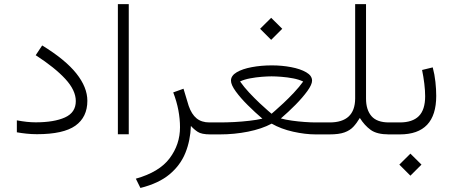

<svg xmlns="http://www.w3.org/2000/svg" viewBox="-20 -658 2218 940"><path d="M62.5 -68.8Q88.4 -64 111.1 -61.5Q133.8 -59.1 154.8 -59.1Q244.6 -59.1 297.9 -83Q351.1 -106.9 351.1 -163.1Q351.1 -215.8 299.8 -271.5Q248.5 -327.1 154.8 -387.7L186.5 -435.5Q299.8 -366.2 353.8 -298.3Q407.7 -230.5 407.7 -164.6Q407.7 -84.5 349.1 -42.7Q290.5 -1 161.1 -1Q134.8 -1 109.6 -3.7Q84.5 -6.3 62.5 -10.3Z M557.1 -637.7H610.4V-0.5H557.1Z M914.6 -41.5Q912.1 29.8 887.7 90.3Q863.3 150.9 810.3 195.3Q757.3 239.7 667.5 262.2L645 216.8Q759.8 184.6 810.5 116.9Q861.3 49.3 861.3 -35.2Q861.3 -75.2 853.3 -118.2Q845.2 -161.1 828.1 -205.6L878.4 -223.6L903.8 -139.6Q918 -98.6 942.4 -78.6Q966.8 -58.6 1005.4 -58.6H1024.4V0H1009.8Q966.8 0 948 -12.5Q929.2 -24.9 914.6 -41.5Z M1253.4 -517.1 1307.6 -570.8 1361.8 -517.1 1307.6 -462.9ZM1355 -78.1Q1377.9 -71.8 1409.2 -67.4Q1440.4 -63 1471.7 -60.8Q1502.9 -58.6 1524.9 -58.6H1547.4V0H1524.9Q1474.6 0 1415.3 -13.2Q1356 -26.4 1310.1 -52.7Q1261.7 -26.9 1194.3 -13.4Q1127 0 1057.1 0H1004.9V-58.6H1058.6Q1089.8 -58.6 1127.2 -60.5Q1164.6 -62.5 1200.9 -66.7Q1237.3 -70.8 1264.6 -77.1Q1229 -107.4 1193.4 -142.8Q1157.7 -178.2 1134.3 -210.4Q1110.8 -242.7 1110.8 -263.2Q1110.8 -287.6 1138.9 -304.2Q1167 -320.8 1212.9 -329.3Q1258.8 -337.9 1311 -337.9Q1360.4 -337.9 1405.3 -329.3Q1450.2 -320.8 1479 -304.2Q1507.8 -287.6 1507.8 -263.2Q1507.8 -244.1 1484.9 -212.4Q1461.9 -180.7 1426.8 -145Q1391.6 -109.4 1355 -78.1ZM1309.6 -284.2Q1290 -284.2 1261.7 -282Q1233.4 -279.8 1204.6 -274.4Q1175.8 -269 1155.3 -259.3Q1174.3 -231.9 1200.4 -204.1Q1226.6 -176.3 1251.5 -152.8Q1276.4 -129.4 1293 -115.2Q1309.6 -101.1 1309.6 -101.1Q1309.6 -101.1 1326.2 -115.5Q1342.8 -129.9 1367.7 -153.1Q1392.6 -176.3 1418.7 -204.1Q1444.8 -231.9 1464.4 -258.8Q1443.4 -269 1414.8 -274.4Q1386.2 -279.8 1357.7 -282Q1329.1 -284.2 1309.6 -284.2ZM1536.8 0V-58.6H1581.5V0Z M1741.7 -80.6Q1726.6 -55.2 1710 -37.4Q1693.4 -19.5 1666.5 -9.8Q1639.6 0 1592.8 0H1562V-58.6H1593.8Q1717.8 -58.6 1718.8 -175.3V-637.7H1772V-175.3Q1772 -120.6 1798.6 -89.6Q1825.2 -58.6 1884.3 -58.6H1898.9V0H1884.3Q1825.2 0 1794.9 -22Q1764.6 -43.9 1741.7 -80.6Z M2115.7 -188.5Q2115.7 0 1937.5 0H1879.4V-58.6H1937.5Q1999.5 -58.6 2030.5 -89.6Q2061.5 -120.6 2061.5 -187Q2061.5 -213.9 2057.4 -248.3Q2053.2 -282.7 2046.4 -315.4L2098.6 -328.1Q2107.9 -293.5 2111.8 -256.8Q2115.7 -220.2 2115.7 -188.5ZM1935.1 147.9 1989.3 94.2 2043.5 147.9 1989.3 202.1Z"/></svg>

Font: Vazir Thin UI
Style: Thin-UI
Weight: 100
Designer: Saber Rastikerdar
Foundry: Saber Rastikerdar
Version: Version 30.0.0